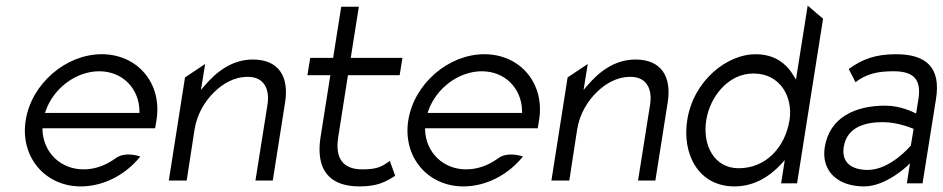

<svg xmlns="http://www.w3.org/2000/svg" viewBox="-20 -656 3373 687"><path d="M269 11C351 11 430 -31 482 -96C467 -101 424 -112 394 -90C360 -65 321 -50 279 -50C197 -50 135 -110 132 -191V-197H535L540 -227C561 -358 472 -462 344 -462C216 -462 93 -357 72 -226C51 -95 141 11 269 11ZM143 -258C171 -340 252 -401 335 -401C418 -401 478 -340 479 -258V-252H141Z M648 -10 676 -192C685 -249 714 -295 747 -327C777 -356 817 -381 867 -381C925 -381 946 -337 937 -281L894 -10H956L1000 -289C1015 -382 977 -443 885 -443C809 -443 753 -398 710 -347L699 -334L714 -427L642 -379L584 -10Z M1162 -387 1126 -159C1111 -49 1158 11 1266 11C1331 11 1359 -5 1394 -27L1375 -80C1347 -61 1333 -50 1276 -50C1205 -50 1179 -92 1190 -164L1225 -387H1410L1420 -449H1235L1264 -632H1201L1172 -449H1090L1080 -387Z M1638 11C1720 11 1799 -31 1851 -96C1836 -101 1793 -112 1763 -90C1729 -65 1690 -50 1648 -50C1566 -50 1504 -110 1501 -191V-197H1904L1909 -227C1930 -358 1841 -462 1713 -462C1585 -462 1462 -357 1441 -226C1420 -95 1510 11 1638 11ZM1512 -258C1540 -340 1621 -401 1704 -401C1787 -401 1847 -340 1848 -258V-252H1510Z M2017 -10 2045 -192C2054 -249 2083 -295 2116 -327C2146 -356 2186 -381 2236 -381C2294 -381 2315 -337 2306 -281L2263 -10H2325L2369 -289C2384 -382 2346 -443 2254 -443C2178 -443 2122 -398 2079 -347L2068 -334L2083 -427L2011 -379L1953 -10Z M2608 11C2680 11 2736 -26 2777 -71L2788 -83L2775 0H2832L2925 -589L2870 -636L2828 -371L2821 -383C2795 -427 2754 -462 2683 -462C2582 -462 2461 -368 2439 -226C2420 -106 2478 11 2608 11ZM2676 -393C2772 -393 2818 -309 2805 -226C2789 -128 2720 -54 2623 -54C2535 -54 2493 -137 2507 -226C2520 -308 2584 -393 2676 -393Z M3072 11C3150 11 3226 -62 3226 -62L3236 -72L3225 0H3281L3329 -301C3347 -412 3297 -462 3186 -462C3109 -462 3062 -442 3017 -409L3041 -362C3081 -392 3120 -401 3177 -401C3248 -401 3278 -373 3266 -300L3258 -250L3251 -253C3251 -253 3204 -278 3148 -278C3040 -278 2948 -236 2931 -129C2918 -44 2977 11 3072 11ZM3139 -219C3194 -219 3246 -196 3246 -196L3249 -195L3239 -135L3238 -134C3238 -134 3166 -48 3085 -48C3029 -48 2990 -73 2999 -130C3010 -201 3075 -219 3139 -219Z"/></svg>

Font: Charger Pro
Style: LitObl
Weight: 300
Designer: Jasper
Foundry: Cannot Into Space Fonts
Version: Version 1.09